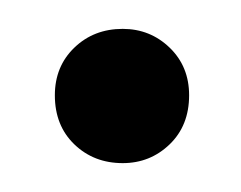

<svg xmlns="http://www.w3.org/2000/svg" viewBox="-20 -108 167 133"><path d="M65 5Q45 5 31.5 -8Q18 -21 18 -42Q18 -62 31.5 -75Q45 -88 65 -88Q84 -88 97.5 -75Q111 -62 111 -42Q111 -21 97.5 -8Q84 5 65 5Z"/></svg>

Font: LXGW 975 Gothic SC 200W
Style: Regular
Weight: 200
Version: Version 2.01;February 25, 2021